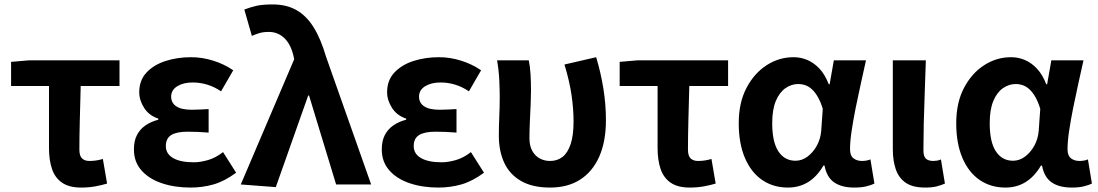

<svg xmlns="http://www.w3.org/2000/svg" viewBox="-20 -832 4952 866"><path d="M346 14Q292 14 260 -8Q228 -30 214.5 -70Q201 -110 201 -164V-444H30V-553L112 -560H519V-444H344Q342 -366 340 -291.5Q338 -217 338 -158Q338 -128 350.5 -117Q363 -106 383 -106Q398 -106 412.5 -108Q427 -110 444 -115L463 -4Q440 3 410 8.5Q380 14 346 14Z M839 14Q768 14 710 -5.5Q652 -25 618 -63.5Q584 -102 584 -158Q584 -197 598 -223.5Q612 -250 637 -267Q662 -284 694 -292V-297Q652 -311 630 -345.5Q608 -380 608 -416Q608 -470 641 -505Q674 -540 727 -557Q780 -574 842 -574Q892 -574 941.5 -558.5Q991 -543 1032 -515L977 -420Q948 -440 915.5 -450Q883 -460 849 -460Q807 -460 779.5 -443Q752 -426 752 -396Q752 -368 775 -352.5Q798 -337 845 -337Q862 -337 882 -338Q902 -339 921 -340V-234Q896 -236 872.5 -237Q849 -238 827 -238Q777 -238 752.5 -223Q728 -208 728 -173Q728 -138 761 -119Q794 -100 854 -100Q883 -100 918 -110Q953 -120 986 -146L1045 -53Q992 -14 942.5 0Q893 14 839 14Z M1224 12 1066 0 1307 -565 1303 -583Q1290 -635 1261 -661.5Q1232 -688 1193 -688Q1168 -688 1151 -683Q1134 -678 1116 -670L1082 -789Q1108 -799 1135.5 -805.5Q1163 -812 1210 -812Q1272 -812 1317 -786.5Q1362 -761 1394.5 -709Q1427 -657 1451 -575L1654 0H1496L1374 -401H1370Z M1957 14Q1886 14 1828 -5.5Q1770 -25 1736 -63.5Q1702 -102 1702 -158Q1702 -197 1716 -223.5Q1730 -250 1755 -267Q1780 -284 1812 -292V-297Q1770 -311 1748 -345.5Q1726 -380 1726 -416Q1726 -470 1759 -505Q1792 -540 1845 -557Q1898 -574 1960 -574Q2010 -574 2059.5 -558.5Q2109 -543 2150 -515L2095 -420Q2066 -440 2033.5 -450Q2001 -460 1967 -460Q1925 -460 1897.5 -443Q1870 -426 1870 -396Q1870 -368 1893 -352.5Q1916 -337 1963 -337Q1980 -337 2000 -338Q2020 -339 2039 -340V-234Q2014 -236 1990.5 -237Q1967 -238 1945 -238Q1895 -238 1870.5 -223Q1846 -208 1846 -173Q1846 -138 1879 -119Q1912 -100 1972 -100Q2001 -100 2036 -110Q2071 -120 2104 -146L2163 -53Q2110 -14 2060.5 0Q2011 14 1957 14Z M2461 14Q2382 14 2330.5 -15.5Q2279 -45 2254.5 -97.5Q2230 -150 2230 -220Q2230 -264 2232 -307Q2234 -350 2234 -393Q2234 -426 2232 -470Q2230 -514 2222 -560H2365Q2371 -531 2373 -496.5Q2375 -462 2375 -423Q2375 -398 2373.5 -362Q2372 -326 2370 -285.5Q2368 -245 2368 -209Q2368 -174 2381 -151Q2394 -128 2415 -117Q2436 -106 2461 -106Q2494 -106 2517.5 -124.5Q2541 -143 2554 -182.5Q2567 -222 2567 -284Q2567 -340 2558 -402.5Q2549 -465 2526 -541L2669 -574Q2690 -504 2701.5 -432.5Q2713 -361 2713 -290Q2713 -194 2683 -126Q2653 -58 2597 -22Q2541 14 2461 14Z M3091 14Q3037 14 3005 -8Q2973 -30 2959.5 -70Q2946 -110 2946 -164V-444H2775V-553L2857 -560H3264V-444H3089Q3087 -366 3085 -291.5Q3083 -217 3083 -158Q3083 -128 3095.5 -117Q3108 -106 3128 -106Q3143 -106 3157.5 -108Q3172 -110 3189 -115L3208 -4Q3185 3 3155 8.5Q3125 14 3091 14Z M3534 14Q3468 14 3418 -20Q3368 -54 3340 -119.5Q3312 -185 3312 -276Q3312 -369 3347 -435.5Q3382 -502 3438 -538Q3494 -574 3559 -574Q3592 -574 3621.5 -561.5Q3651 -549 3676 -522.5Q3701 -496 3718 -452H3722L3741 -560H3886Q3875 -510 3862.5 -454Q3850 -398 3839 -343Q3828 -288 3821 -240.5Q3814 -193 3814 -159Q3814 -130 3829.5 -118Q3845 -106 3868 -106Q3877 -106 3886.5 -107.5Q3896 -109 3906 -113L3924 -4Q3910 3 3887.5 8.5Q3865 14 3833 14Q3777 14 3743 -9Q3709 -32 3699 -85H3694Q3636 14 3534 14ZM3568 -107Q3597 -107 3622 -125.5Q3647 -144 3664 -174.5Q3681 -205 3684 -242L3691 -341Q3682 -371 3670 -392.5Q3658 -414 3644 -427.5Q3630 -441 3614 -447Q3598 -453 3580 -453Q3550 -453 3523 -434.5Q3496 -416 3479.5 -377Q3463 -338 3463 -277Q3463 -191 3491 -149Q3519 -107 3568 -107Z M4153 14Q4097 14 4065.5 -7.5Q4034 -29 4020.5 -68Q4007 -107 4007 -159V-560H4156Q4154 -492 4151 -417.5Q4148 -343 4146.5 -274Q4145 -205 4145 -153Q4145 -127 4156 -116.5Q4167 -106 4190 -106Q4197 -106 4206.5 -107.5Q4216 -109 4224 -113L4242 -4Q4226 3 4205.5 8.5Q4185 14 4153 14Z M4515 14Q4449 14 4399 -20Q4349 -54 4321 -119.5Q4293 -185 4293 -276Q4293 -369 4328 -435.5Q4363 -502 4419 -538Q4475 -574 4540 -574Q4573 -574 4602.5 -561.5Q4632 -549 4657 -522.5Q4682 -496 4699 -452H4703L4722 -560H4867Q4856 -510 4843.5 -454Q4831 -398 4820 -343Q4809 -288 4802 -240.5Q4795 -193 4795 -159Q4795 -130 4810.5 -118Q4826 -106 4849 -106Q4858 -106 4867.5 -107.5Q4877 -109 4887 -113L4905 -4Q4891 3 4868.5 8.5Q4846 14 4814 14Q4758 14 4724 -9Q4690 -32 4680 -85H4675Q4617 14 4515 14ZM4549 -107Q4578 -107 4603 -125.5Q4628 -144 4645 -174.5Q4662 -205 4665 -242L4672 -341Q4663 -371 4651 -392.5Q4639 -414 4625 -427.5Q4611 -441 4595 -447Q4579 -453 4561 -453Q4531 -453 4504 -434.5Q4477 -416 4460.5 -377Q4444 -338 4444 -277Q4444 -191 4472 -149Q4500 -107 4549 -107Z"/></svg>

Font: Noto Sans SC
Style: Bold
Weight: 700
Designer: Ryoko NISHIZUKA  (kana, bopomofo & ideographs); Paul D. Hunt (Latin, Greek & Cyrillic); Sandoll Communications , Soo-you
Foundry: Adobe
Version: Version 2.004-H2;hotconv 1.0.118;makeotfexe 2.5.65603